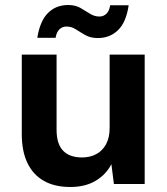

<svg xmlns="http://www.w3.org/2000/svg" viewBox="-20 -735 666 767"><path d="M261 12Q199 12 156 -12Q113 -36 90 -83Q67 -130 67 -200V-517H206V-217Q206 -160 232 -133Q258 -106 308 -106Q339 -106 364 -119Q389 -132 403.5 -158.5Q418 -185 418 -224V-517H558V0H435L425 -79Q403 -37 361.5 -12.5Q320 12 261 12ZM371 -583Q342 -583 321.5 -594.5Q301 -606 283.5 -617.5Q266 -629 246 -629Q229 -629 217.5 -618Q206 -607 202 -584H129Q140 -652 172 -683.5Q204 -715 252 -715Q281 -715 301 -703.5Q321 -692 339 -680.5Q357 -669 377 -669Q394 -669 405.5 -680.5Q417 -692 420 -714H494Q484 -646 451.5 -614.5Q419 -583 371 -583Z"/></svg>

Font: DM Sans 11pt ExtraBold
Style: Regular
Weight: 800
Version: Version 4.004;gftools[0.9.30]